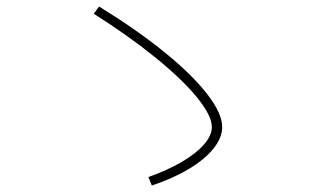

<svg xmlns="http://www.w3.org/2000/svg" viewBox="-20 -656 978 597"><path d="M638.7 -260.7Q638.7 -296.4 592.8 -352.8Q546.9 -409.2 463.6 -476.8Q380.4 -544.4 271.5 -613.3L288.1 -635.7Q404.8 -564 491.2 -493.9Q577.6 -423.8 624.3 -363.5Q670.9 -303.2 670.9 -260.7Q670.9 -228 644 -194.3Q617.2 -160.6 567.6 -130.9Q518.1 -101.1 452.1 -79.1L441.4 -105.5Q500.5 -126.5 545.2 -152.6Q589.8 -178.7 614.3 -206.8Q638.7 -234.9 638.7 -260.7Z"/></svg>

Font: Pretendard JP Thin
Style: Regular
Weight: 100
Designer: Base glyphs from Inter by Rasmus Andersson; Hangeul glyphs from Noto Sans CJK(Source Han Sans) by Jang Soo-young and Kan
Foundry: Kil Hyung-jin
Version: Version 1.309